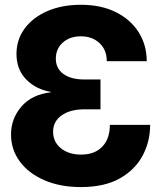

<svg xmlns="http://www.w3.org/2000/svg" viewBox="-20 -759 668 791"><path d="M313 11.7Q228 11.7 163.1 -16.4Q98.1 -44.4 61.8 -93.5Q25.4 -142.6 25.4 -205.1Q25.4 -270 68.1 -319.8Q110.8 -369.6 189.9 -378.9V-380.4Q128.4 -390.6 88.1 -431.6Q47.9 -472.7 47.9 -536.6Q47.9 -596.2 81.8 -641.8Q115.7 -687.5 175.5 -713.4Q235.4 -739.3 313 -739.3Q397 -739.3 457.8 -708.7Q518.6 -678.2 551.5 -625.7Q584.5 -573.2 584.5 -506.8H419.9Q419.9 -553.2 390.1 -581.3Q360.4 -609.4 313 -609.4Q267.6 -609.4 238.8 -583.7Q210 -558.1 210 -517.1Q210 -477.1 241.2 -454.3Q272.5 -431.6 326.7 -431.6H394V-308.6H326.7Q268.6 -308.6 233.6 -283.4Q198.7 -258.3 198.7 -216.8Q198.7 -174.3 231 -148.2Q263.2 -122.1 314 -122.1Q369.6 -122.1 401.1 -154.5Q432.6 -187 432.6 -244.6H598.6Q598.6 -176.3 567.6 -117.9Q536.6 -59.6 473.4 -23.9Q410.2 11.7 313 11.7Z"/></svg>

Font: Inter Display ExtraBold
Style: Regular
Weight: 800
Designer: Rasmus Andersson
Foundry: rsms
Version: Version 4.000;git-a52131595